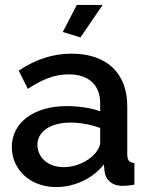

<svg xmlns="http://www.w3.org/2000/svg" viewBox="-20 -750 604 780"><path d="M307 -598 397 -730H292L235 -620ZM28 -153C28 -61 103 10 208 10C280 10 356 -23 402 -82L405 -52C409 -22 432 5 479 5C490 5 505 4 526 0V-88C505 -89 497 -99 497 -124V-319C497 -455 411 -532 271 -532C194 -532 125 -509 56 -463L93 -389C151 -427 201 -448 259 -448C341 -448 387 -404 387 -331V-298C349 -312 297 -319 251 -319C119 -319 28 -253 28 -153ZM361 -121C333 -92 286 -71 239 -71C169 -71 132 -116 132 -162C132 -217 187 -252 267 -252C306 -252 350 -244 387 -230V-170C387 -157 377 -137 361 -121Z"/></svg>

Font: FIGSv2-sans-serif SemiBold
Style: Regular
Weight: 600
Designer: Matt McInerney, Pablo Impallari, Rodrigo Fuenzalida,Mirko Velimirovic
Foundry: Matt McInerney, Pablo Impallari, Rodrigo Fuenzalida
Version: Version 4.021;hotconv 1.0.109;makeotfexe 2.5.65596